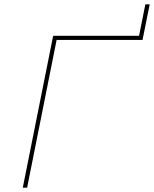

<svg xmlns="http://www.w3.org/2000/svg" viewBox="-20 -865 710 885"><path d="M225 -700H621L650 -845H670L637 -681H241L105 0H85Z"/></svg>

Font: Argentum Sans Thin
Style: Italic
Weight: 100
Italic angle: -11°
Designer: Julieta Ulanovsky (font), Cristiano Sobral (main changes and remaster)
Foundry: Julieta Ulanovsky (font), Cristiano Sobral (main changes and remaster)
Version: Version 2.007;June 15, 2022;FontCreator 14.0.0.2814 64-bit; 